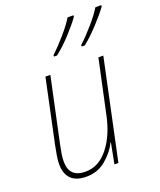

<svg xmlns="http://www.w3.org/2000/svg" viewBox="-143 -855 794 954"><g transform="rotate(-20 254.0 -378.0)"><path d="M149 10Q209 10 253 -27.5Q297 -65 318 -109H320L299 0H320L432 -527H406L346 -247Q325 -144 274 -79.5Q223 -15 153 -15Q67 -15 67 -99Q67 -118 70.5 -140Q74 -162 79 -185L152 -527H126L55 -192Q50 -168 45.5 -141.5Q41 -115 41 -96Q41 10 149 10ZM347 -606H363Q400 -635 442 -680.5Q484 -726 508 -759V-766H477Q458 -734 420 -690Q382 -646 346 -613ZM200 -606H216Q254 -635 296 -680.5Q338 -726 361 -759V-766H330Q311 -734 273 -690Q235 -646 200 -613Z"/></g></svg>

Font: Noto Sans UI SemiCondensed Thin
Style: Italic
Weight: 250
Width: 4
Italic angle: -12°
Designer: Monotype Design Team
Foundry: Monotype Imaging Inc.
Version: Version 1.901